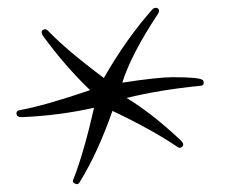

<svg xmlns="http://www.w3.org/2000/svg" viewBox="-20 -447 574 490"><path d="M500 -236Q500 -228 491 -228Q389 -218 303 -197Q368 -158 442 -88Q451 -79 445.5 -73Q440 -67 433 -72Q370 -115 267 -164Q229 -56 185 15Q181 23 177 23Q173 23 168.5 20Q164 17 168 9Q195 -61 220 -172Q131 -152 35 -148Q22 -148 22 -158Q22 -165 31 -166Q96 -178 210 -217Q147 -277 90 -355Q83 -366 89.5 -370.5Q96 -375 102 -369Q150 -319 245 -248Q303 -349 368 -422Q372 -427 377.5 -427Q383 -427 385 -423Q387 -419 384 -413Q315 -309 292 -236Q383 -250 421 -250Q492 -250 498 -242Q500 -239 500 -236Z"/></svg>

Font: Arizonia
Style: Regular
Weight: 400
Designer: Robert E. Leuschke
Foundry: Robert E. Leuschke
Version: Version 1.003